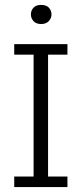

<svg xmlns="http://www.w3.org/2000/svg" viewBox="-20 -763 333 783"><path d="M38 0V-43H117V-540H38V-583H255V-540H176V-43H255V0ZM148 -665Q127 -665 116.5 -677Q106 -689 106 -704Q106 -720 116.5 -731.5Q127 -743 148 -743Q169 -743 179.5 -731.5Q190 -720 190 -704Q190 -689 179 -677Q168 -665 148 -665Z"/></svg>

Font: Rokkitt Light
Style: Regular
Weight: 300
Version: Version 3.103